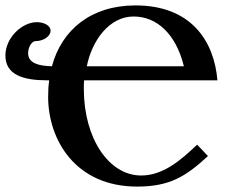

<svg xmlns="http://www.w3.org/2000/svg" viewBox="-28 -678 855 710"><path d="M701 -143C640 -85 575 -29 494 -29C374 -29 282 -167 282 -349C282 -359 282 -372 283 -381H776C764 -526 679 -658 473 -658C308 -658 200 -567 164 -433C114 -434 76 -445 76 -481C76 -506 91 -526 103 -526C136 -526 159 -546 159 -564C159 -585 133 -596 108 -596C53 -596 -8 -538 -8 -473C-8 -401 58 -381 146 -381H154C151 -362 150 -341 150 -320C150 -161 251 12 479 12C600 12 660 -26 741 -101ZM466 -617C550 -617 622 -555 652 -433H293C312 -528 376 -617 466 -617Z"/></svg>

Font: Libertinus Serif Semibold
Style: Regular
Weight: 600
Designer: Philipp H. Poll, Khaled Hosny
Foundry: Caleb Maclennan
Version: Version 7.050;RELEASE